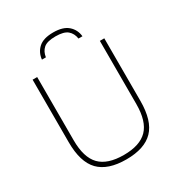

<svg xmlns="http://www.w3.org/2000/svg" viewBox="-215 -1084 1160 1240"><g transform="rotate(-30 365.0 -464.5)"><path d="M365.5 9Q228.5 9 163 -58.2Q97.5 -125.5 97.5 -274V-740H131.5V-269Q131.5 -140.5 188 -82.2Q244.5 -24 365.5 -24Q486 -24 542.5 -82.2Q599 -140.5 599 -269V-740H632V-274Q632 -125.5 567 -58.2Q502 9 365.5 9ZM214.5 -822Q219.5 -873 255.2 -905.5Q291 -938 364.5 -938Q438 -938 474.8 -905.2Q511.5 -872.5 516.5 -822H487Q481 -862.5 454 -885.5Q427 -908.5 364.5 -908.5Q302 -908.5 275.8 -885.5Q249.5 -862.5 244 -822Z"/></g></svg>

Font: Encode Sans SmExp Th
Style: Regular
Weight: 100
Width: 6
Designer: Multiple Designers
Foundry: Impallari Type
Version: Version 3.002; ttfautohint (v1.8.3) -l 8 -r 50 -G 200 -x 14 